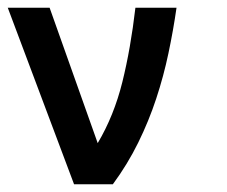

<svg xmlns="http://www.w3.org/2000/svg" viewBox="-20 -475 586 495"><path d="M170.9 0 0 -455.1H107.9L231.9 -106Q273.9 -176.8 295.4 -263.4Q316.9 -350.1 329.1 -455.1H435.1Q426.8 -397 414.3 -337.9Q401.9 -278.8 382.8 -220.9Q363.8 -163.1 336.4 -107.4Q309.1 -51.8 271 0Z"/></svg>

Font: Anonymous Pro
Style: Bold
Weight: 700
Monospace: yes
Designer: Mark Simonson
Version: Version 1.003